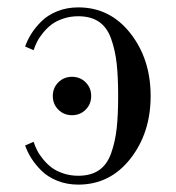

<svg xmlns="http://www.w3.org/2000/svg" viewBox="-20 -488 476 520"><path d="M175 -176Q153 -176 138 -191Q123 -206 123 -228Q123 -250 138 -265Q153 -280 175 -280Q197 -280 212 -265Q227 -250 227 -228Q227 -206 212 -191Q197 -176 175 -176ZM192 12Q161 12 135 1.5Q109 -9 92 -26Q75 -43 64.5 -60Q54 -77 48 -94L71 -104Q75 -92 80.5 -81Q86 -70 96.5 -57Q107 -44 119.5 -34.5Q132 -25 151 -18.5Q170 -12 192 -12Q226 -12 248 -27Q270 -42 281 -73Q292 -104 296 -140Q300 -176 300 -228Q300 -280 296 -316Q292 -352 281 -383Q270 -414 248 -429Q226 -444 192 -444Q170 -444 151 -437.5Q132 -431 119.5 -421.5Q107 -412 96.5 -399Q86 -386 80.5 -375Q75 -364 71 -352L48 -362Q54 -379 64.5 -396Q75 -413 92 -430Q109 -447 135 -457.5Q161 -468 192 -468Q278 -468 333 -398Q388 -328 388 -228Q388 -128 333 -58Q278 12 192 12Z"/></svg>

Font: Old Standard TT
Style: Regular
Weight: 400
Designer: Alexey Kryukov <alexios@thessalonica.org.ru>
Version: Version 2.2